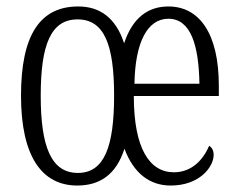

<svg xmlns="http://www.w3.org/2000/svg" viewBox="-20 -564 737 594"><path d="M219 10C290 10 340 -25 365 -104C393 -29 442 10 508 10C598 10 641 -48 641 -85C641 -100 634 -109 627 -113C608 -68 572 -31 518 -31C443 -31 394 -104 394 -267H657V-299C657 -460 597 -544 501 -544C438 -544 390 -509 364 -430C338 -510 288 -544 222 -544C104 -544 45 -456 45 -268C45 -81 109 10 219 10ZM597 -305H396C398 -433 436 -506 501 -506C571 -506 595 -422 597 -305ZM221 -29C138 -29 106 -111 106 -268C106 -425 137 -504 220 -504C303 -504 333 -425 333 -268C333 -111 303 -29 221 -29Z"/></svg>

Font: Noto Serif Hebrew ExtraCondensed Light
Style: Regular
Weight: 300
Width: 2
Designer: Monotype Design Team
Foundry: Monotype Imaging Inc.
Version: Version 2.004